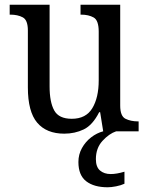

<svg xmlns="http://www.w3.org/2000/svg" viewBox="-20 -556 629 813"><path d="M252 10Q177 10 137.5 -36.5Q98 -83 98 -186V-427Q98 -471 76.5 -482.5Q55 -494 24 -494H21V-536H190V-190Q190 -124 209.5 -88.5Q229 -53 284 -53Q344 -53 371 -98Q398 -143 398 -216V-422Q398 -470 376.5 -482Q355 -494 324 -494H321V-536H489V-109Q489 -64 511.5 -53Q534 -42 564 -42H567V0H417L404 -81H400Q372 -26 334.5 -8Q297 10 252 10ZM436 237Q378 237 345 211.5Q312 186 312 130Q312 98 327 71Q342 44 366 25.5Q390 7 417 0H472Q442 10 414 40.5Q386 71 386 118Q386 151 403.5 166Q421 181 449 181Q474 181 507 171V222Q492 229 471.5 233Q451 237 436 237Z"/></svg>

Font: Noto Serif SemiCondensed
Style: Regular
Weight: 400
Width: 4
Designer: Monotype Design Team
Foundry: Monotype Imaging Inc.
Version: Version 2.013